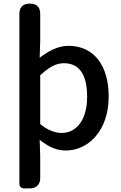

<svg xmlns="http://www.w3.org/2000/svg" viewBox="-20 -817 670 1060"><path d="M87 -287V198C87 213 97 223 112 223H144H147C180 223 202 201 202 168V45L199 -45C245 -8 291 14 343 14C467 14 580 -95 580 -284C580 -454 500 -564 357 -564C300 -564 245 -534 199 -498L202 -588V-740C202 -778 183 -797 145 -797C107 -797 87 -778 87 -740ZM202 -333V-401C248 -445 289 -468 332 -468C424 -468 461 -397 461 -282C461 -154 401 -83 321 -83C288 -83 245 -96 202 -132V-266Z"/></svg>

Font: GenSenRounded2 TW M
Style: Regular
Weight: 500
Version: Version 2.100;PS 2.1;hotconv 16.6.51;makeotf.lib2.5.65220 DE